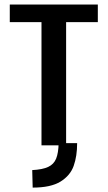

<svg xmlns="http://www.w3.org/2000/svg" viewBox="-20 -645 478 852"><path d="M273.4 -546.9V0H164.1V-546.9H23.4V-625H414.1V-546.9ZM240.2 -9.8H322.3Q322.3 47.9 307 90.9Q291.8 134 248.5 160.8Q205.3 187.5 125 187.5L123 109.8Q168.9 107.4 193.8 95.7Q218.8 84 229 59.1Q239.3 34.2 240.2 -9.8Z"/></svg>

Font: Sudo Var
Style: Regular
Weight: 400
Monospace: yes
Designer: Jens Kutilek
Foundry: Jens Kutilek
Version: Version 0.065;FEAKit 1.0